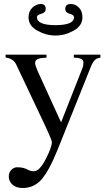

<svg xmlns="http://www.w3.org/2000/svg" viewBox="-20 -724 531 962"><path d="M393 -637Q393 -595 349 -570.5Q305 -546 258 -546Q211 -546 167 -570.5Q123 -595 123 -637Q123 -668 142.5 -686Q162 -704 185 -704Q209 -704 209 -679Q209 -661 187 -655Q165 -649 165 -638Q165 -598 258 -598Q351 -598 351 -638Q351 -649 329 -655Q307 -661 307 -679Q307 -704 334 -704Q358 -704 375.5 -686Q393 -668 393 -637ZM483 -450V-435Q465 -433 454.5 -422.5Q444 -412 433 -384L269 25Q226 132 188 175Q150 218 94 218Q62 218 43 201.5Q24 185 24 160Q24 141 36.5 127.5Q49 114 67 114Q98 114 121 127Q134 134 150 134Q178 134 209 73.5Q240 13 240 -12Q240 -23 195 -118L61 -401Q48 -430 8 -436V-450H213V-435Q181 -434 168.5 -428Q156 -422 156 -408Q156 -397 169 -367L286 -111L394 -385Q398 -394 398 -411Q398 -435 350 -435V-450Z"/></svg>

Font: STIX Math
Style: Regular
Weight: 400
Designer: MicroPress Inc., with final additions and corrections provided by Coen Hoffman, Elsevier (retired)
Version: Version 1.1.1